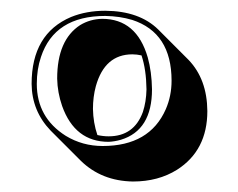

<svg xmlns="http://www.w3.org/2000/svg" viewBox="-20 -586 445 359"><path d="M39.1 -429.2Q39.1 -522.9 112.8 -554.2Q141.6 -565.9 176.8 -565.9Q240.7 -565.4 275.9 -530.8L332.5 -474.1Q367.2 -438 367.7 -378.4Q367.7 -304.7 311 -268.6Q275.9 -246.6 228.5 -246.6Q169.9 -247.6 131.3 -285.2L74.7 -341.8Q39.6 -378.4 39.1 -429.2ZM227.5 -484.4Q175.8 -484.4 159.2 -424.8Q153.8 -404.8 153.8 -382.3Q154.3 -356.4 162.1 -333.5Q172.9 -331.1 183.1 -331.1Q230.5 -331.1 247.1 -376.5Q253.4 -395.5 253.9 -418.9Q253.4 -456.1 244.6 -482.4Q235.8 -484.4 227.5 -484.4ZM170.9 -550.8Q235.4 -550.8 256.3 -478.5Q263.7 -451.7 264.2 -418.9Q264.2 -342.3 206.1 -324.7Q194.3 -321.3 183.1 -320.8Q120.1 -320.8 96.2 -387.7Q87.4 -413.1 86.9 -439Q86.9 -511.2 129.9 -539.1Q148.4 -550.3 170.9 -550.8ZM48.8 -429.2Q48.8 -366.2 103 -332Q134.3 -313 171.9 -313Q259.8 -313 290 -381.8Q300.8 -406.7 300.8 -435.1Q300.8 -524.9 227.1 -548.8Q204.1 -555.7 176.8 -556.2Q82 -556.2 56.6 -479.5Q48.8 -456.5 48.8 -429.2Z"/></svg>

Font: Linux Biolinum Shadow O
Style: Regular
Weight: 400
Designer: Philipp H. Poll
Foundry: Philipp H. Poll
Version: Version 1.0.4